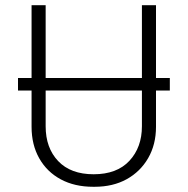

<svg xmlns="http://www.w3.org/2000/svg" viewBox="-20 -706 719 736"><path d="M49 -407H631V-359H49ZM337 10Q266 10 213 -18.5Q160 -47 130.5 -99Q101 -151 101 -220V-686H155V-222Q155 -139 203 -88.5Q251 -38 339 -38Q428 -38 476 -89.5Q524 -141 524 -222V-686H578V-220Q578 -152 548 -100Q518 -48 465.5 -19Q413 10 343 10Z"/></svg>

Font: Chivo Medium Thin
Style: Regular
Weight: 250
Version: Version 2.002